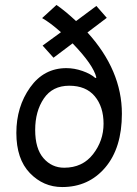

<svg xmlns="http://www.w3.org/2000/svg" viewBox="-20 -750 555 775"><path d="M411 -678 333 -619Q472 -466 472 -291Q472 -153 405 -74Q338 5 231 5Q155 5 100.5 -51.5Q46 -108 46 -213.5Q46 -319 101.5 -397Q157 -475 248 -475Q280 -475 313 -463.5Q346 -452 365 -435L369 -437Q357 -488 273 -575L196 -517L152 -566L226 -620Q182 -659 150 -677L208 -730Q243 -706 287 -665L369 -726ZM239 -73Q313 -73 355.5 -127.5Q398 -182 398 -250.5Q398 -319 362.5 -361.5Q327 -404 259.5 -404Q192 -404 157 -352.5Q122 -301 122 -225.5Q122 -150 155.5 -111.5Q189 -73 239 -73Z"/></svg>

Font: Fresca
Style: Regular
Weight: 400
Designer: Iván Moreno
Foundry: Fontstage
Version: Version 1.001